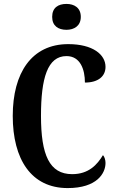

<svg xmlns="http://www.w3.org/2000/svg" viewBox="-20 -949 592 979"><path d="M319 -797C358 -797 392 -817 392 -863C392 -910 358 -929 319 -929C277 -929 246 -910 246 -863C246 -817 277 -797 319 -797ZM325 10C475 10 518 -66 518 -118C518 -133 513 -150 505 -158C476 -110 433 -61 348 -61C232 -61 189 -159 189 -358C189 -550 222 -663 319 -663C390 -663 413 -594 413 -528C482 -528 518 -561 518 -608C518 -671 453 -724 328 -724C141 -724 45 -577 45 -358C45 -137 139 10 325 10Z"/></svg>

Font: Noto Serif Devanagari ExtraCondensed
Style: Bold
Weight: 700
Width: 2
Designer: Universal Thirst, Indian Type Foundry and the Monotype Design Team
Foundry: Monotype Imaging Inc.
Version: Version 2.004